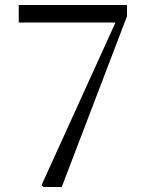

<svg xmlns="http://www.w3.org/2000/svg" viewBox="-20 -748 589 768"><path d="M154 0H227L488 -683V-728H55V-658H442L146 -7Z"/></svg>

Font: Harano Aji Mincho
Style: Regular
Weight: 400
Foundry: Masamichi Hosoda
Version: HaranoAjiMincho-Regular version 20230610;ttx 4.39.4